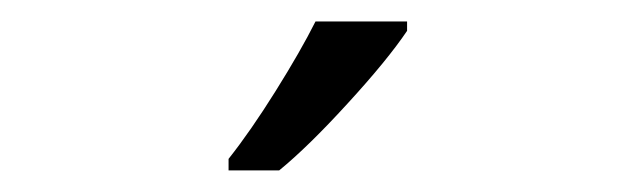

<svg xmlns="http://www.w3.org/2000/svg" viewBox="-20 -764 591 178"><path d="M191.9 -616.7Q212.4 -642.6 235.6 -679.7Q258.8 -716.8 272.5 -744.1H357.4V-735.4Q338.9 -708 302.2 -668Q265.6 -627.9 238.8 -606H191.9Z"/></svg>

Font: XL-Viking
Style: Regular
Weight: 400
Foundry: Ascender Corporation
Version: Version 1.10 March 23, 2015